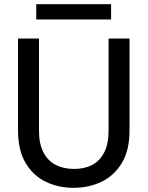

<svg xmlns="http://www.w3.org/2000/svg" viewBox="-20 -884 704 916"><path d="M331 12Q257 12 197 -17.5Q137 -47 101.5 -107.5Q66 -168 66 -262V-700H166V-261Q166 -198 187 -157.5Q208 -117 245.5 -97.5Q283 -78 333 -78Q384 -78 420.5 -97.5Q457 -117 477.5 -157.5Q498 -198 498 -261V-700H598V-262Q598 -168 562 -107.5Q526 -47 465.5 -17.5Q405 12 331 12ZM153 -791V-864H510V-791Z"/></svg>

Font: DM Sans 12pt Medium
Style: Regular
Weight: 500
Version: Version 4.004;gftools[0.9.30]